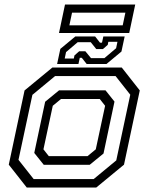

<svg xmlns="http://www.w3.org/2000/svg" viewBox="-20 -844 668 864"><path d="M100.5 0 19.5 -103 90.5 -437 215.5 -540H528L609 -437L538 -103L413 0ZM131.5 -38.2H401.5L503.2 -122.2L566.2 -417.8L500 -501.8H228L125.8 -417.2L63.2 -124.8ZM176.8 -102.5 134.2 -155.8 183.2 -386.2 245.8 -437.5H454.8L495.2 -386.8L445.8 -153.2L383.8 -102.5ZM199.5 -141.5H374L411 -172L453 -368L429 -398.5H254.5L217.5 -368L175.5 -172ZM237 -556 251.5 -624 319 -680H408L430 -652H439L445 -680H541L526.5 -612L459 -556H370L348 -584H339L333 -556ZM271.2 -580.5H312.2L315 -594.5L336.2 -613.2H364.2L389.5 -582.5H450L502.5 -627L508.5 -656H467.5L464.8 -642L443.2 -623.2H413.2L388.5 -654H329.5L277.2 -609.5ZM245.5 -695.5 272.5 -823.5H588.5L561.5 -695.5ZM292.2 -730H532.2L544.2 -787H304.2Z"/></svg>

Font: Tourney Thin
Style: Italic
Weight: 100
Italic angle: -12°
Designer: Tyler Finck
Foundry: Etcetera Type Co
Version: Version 1.015